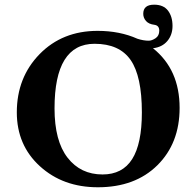

<svg xmlns="http://www.w3.org/2000/svg" viewBox="-20 -790 839 820"><path d="M383.8 -603Q212.9 -603 212.9 -327.1Q212.9 -188 268.6 -116.5Q324.2 -44.9 418 -44.9Q502.9 -44.9 544.4 -110.4Q585.9 -175.8 585.9 -310.1Q585.9 -464.8 537.8 -533.9Q489.7 -603 383.8 -603ZM747.1 -329.1Q747.1 -178.2 652.1 -84.2Q557.1 9.8 397.9 9.8Q249 9.8 150.4 -80.1Q51.8 -169.9 51.8 -310.1Q51.8 -459 148.9 -558.6Q246.1 -658.2 397 -658.2Q491.7 -658.2 566.9 -624.5Q592.3 -616.2 615.2 -616.2Q628.4 -616.2 644.3 -626.7Q660.2 -637.2 660.2 -659.2Q660.2 -681.2 639.2 -684.1Q615.2 -687 603.5 -700.4Q591.8 -713.9 591.8 -731Q591.8 -770 638.2 -770Q678.2 -770 697.5 -744.6Q716.8 -719.2 716.8 -679.2Q716.8 -641.1 694.6 -614.7Q672.4 -588.4 633.3 -584Q747.1 -493.2 747.1 -329.1Z"/></svg>

Font: Linux Biolinum O
Style: Bold
Weight: 700
Designer: Philipp H. Poll
Foundry: Philipp H. Poll
Version: Version 1.3.2